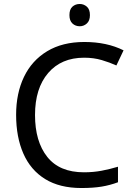

<svg xmlns="http://www.w3.org/2000/svg" viewBox="-20 -935 672 965"><path d="M403 -645Q288 -645 222 -568Q156 -491 156 -357Q156 -224 217.5 -146.5Q279 -69 402 -69Q449 -69 491 -77Q533 -85 573 -97V-19Q533 -4 490.5 3Q448 10 389 10Q280 10 207 -35Q134 -80 97.5 -163Q61 -246 61 -358Q61 -466 100.5 -548.5Q140 -631 217 -677.5Q294 -724 404 -724Q517 -724 601 -682L565 -606Q532 -621 491.5 -633Q451 -645 403 -645ZM381 -915Q401 -915 416.5 -901.5Q432 -888 432 -859Q432 -831 416.5 -817Q401 -803 381 -803Q359 -803 344 -817Q329 -831 329 -859Q329 -888 344 -901.5Q359 -915 381 -915Z"/></svg>

Font: Noto Sans SignWriting
Style: Regular
Weight: 400
Designer: Monotype Design Team
Foundry: Monotype Imaging Inc.
Version: Version 2.004; ttfautohint (v1.8.4.7-5d5b)